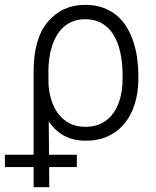

<svg xmlns="http://www.w3.org/2000/svg" viewBox="-64 -573 648 796"><path d="M75.3 68.5V-276.6Q75.3 -413 134.2 -482.6Q193.5 -552.9 289.4 -552.9Q331 -552.9 363.5 -541Q396 -529.1 420.5 -508.5Q445 -487.9 461.8 -459.7Q478.7 -431.5 489.3 -399Q500 -366.5 504.8 -330.8Q509.6 -295.1 509.6 -259.6V-247.5Q509.6 -190.7 495 -143.3Q480.5 -95.9 452.8 -61.8Q425.1 -27.7 384.8 -8.7Q344.5 10.3 293 10.3Q239.3 10.3 201.5 -10.5Q163.7 -31.2 138.1 -70L139.2 68.5H254.6V119.7H139.6L140.3 203.1H75.3V119.7H-43.7V68.5ZM136.7 -277.3 137.1 -224.1Q139.2 -190 149 -158.2Q158.7 -126.4 177.2 -101.7Q195.7 -77.1 223.7 -62.1Q251.8 -47.2 290.5 -47.2Q329.9 -47.2 358.8 -62.7Q387.8 -78.1 406.8 -105.1Q425.8 -132.1 435 -168.7Q444.2 -205.3 444.2 -247.5V-259.6Q444.2 -311.4 435 -354.4Q425.8 -397.4 406.8 -428.3Q387.8 -459.2 358.7 -476.2Q329.5 -493.3 289.4 -493.3Q260.3 -493.3 237.7 -484.2Q215.2 -475.1 198.2 -459.5Q181.1 -443.9 169.4 -422.8Q157.7 -401.6 150.4 -377.7Q143.1 -353.7 139.9 -327.9Q136.7 -302.2 136.7 -277.3Z"/></svg>

Font: Inter P Light
Style: Regular
Weight: 300
Designer: Rasmus Andersson
Foundry: rsms
Version: Version 3.018;git-588b23468